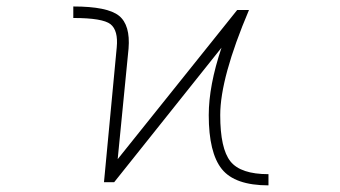

<svg xmlns="http://www.w3.org/2000/svg" viewBox="-20 -555 1040 587"><path d="M705.1 -524.4H741.2Q653.3 -317.4 653.3 -203.1Q653.3 -100.6 684.6 -61.5Q715.8 -22.5 800.8 -22.5V11.7Q698.2 11.7 658.2 -38.1Q618.2 -87.9 618.2 -203.1Q618.2 -293 657.2 -409.2L329.1 2H297.9L336.9 -410.2Q341.8 -461.9 317.9 -481Q293.9 -500 204.1 -500V-535.2Q308.6 -535.2 343.8 -506.8Q378.9 -478.5 373 -406.2L339.8 -68.4Z"/></svg>

Font: GenEi Gothic M ExtraLight
Style: Regular
Weight: 200
Designer: o_tamon (Modified); [Source Han Sans]
Ryoko NISHIZUKA  (kana & ideographs); Paul D. Hunt (Latin, Greek & Cyrillic); Wenl
Version: Version 1.1a;Original Version 1.004